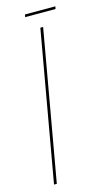

<svg xmlns="http://www.w3.org/2000/svg" viewBox="-106 -694 406 733"><g transform="rotate(-15 97.0 -328.0)"><path d="M71.5 -646H191.5L193.5 -656H73.5ZM12.5 0H23.5L128 -592H117Z"/></g></svg>

Font: Anybody UltraCondensed Thin Thin
Style: Italic
Weight: 250
Italic angle: -10°
Version: Version 1.111